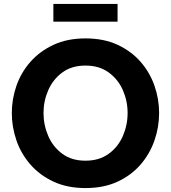

<svg xmlns="http://www.w3.org/2000/svg" viewBox="-20 -945 868 975"><path d="M251 -835V-925H577V-835ZM414 10Q322 10 252 -22.5Q182 -55 134.5 -109.5Q87 -164 63.5 -232Q40 -300 40 -371Q40 -442 63.5 -509.5Q87 -577 134.5 -631Q182 -685 252 -717.5Q322 -750 414 -750Q507 -750 577 -717.5Q647 -685 694 -631Q741 -577 764.5 -509.5Q788 -442 788 -371Q788 -300 764.5 -232Q741 -164 694 -109.5Q647 -55 577 -22.5Q507 10 414 10ZM414 -129Q484 -129 532 -164Q580 -199 604 -254.5Q628 -310 628 -371Q628 -432 604 -487Q580 -542 532 -577Q484 -612 414 -612Q344 -612 296.5 -577Q249 -542 225 -487Q201 -432 201 -371Q201 -310 225 -254.5Q249 -199 296.5 -164Q344 -129 414 -129Z"/></svg>

Font: Be Vietnam Pro
Style: Bold
Weight: 700
Designer: Lam Bao, Tony Le, Vietanh Nguyen
Foundry: Yellow Type Foundry
Version: Version 1.002; ttfautohint (v1.8.3)